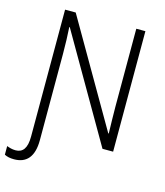

<svg xmlns="http://www.w3.org/2000/svg" viewBox="-157 -812 944 1099"><g transform="rotate(15 315.5 -262.5)"><path d="M30 189C103 189 145 144 145 45V-466C145 -524 143 -575 140 -624H143L504 0H567V-714H513V-251C513 -203 515 -139 516 -94H513L154 -714H91V38C91 107 68 137 25 137C5 137 -11 132 -27 126V177C-12 185 6 189 30 189Z"/></g></svg>

Font: Noto Sans SemiCondensed Light
Style: Regular
Weight: 300
Width: 4
Designer: Monotype Design Team
Foundry: Monotype Imaging Inc.
Version: Version 2.013